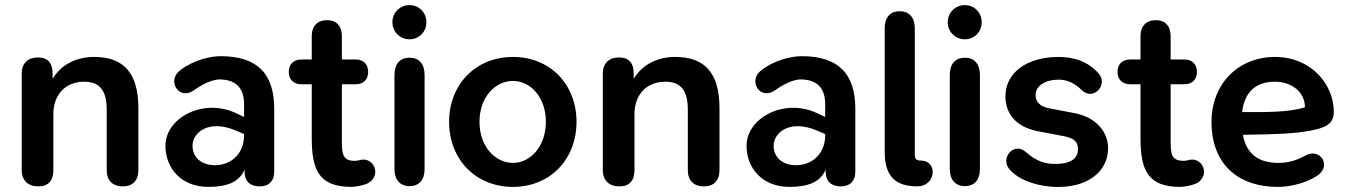

<svg xmlns="http://www.w3.org/2000/svg" viewBox="-20 -722 5274 752"><path d="M130 8C170 8 189 -15 189 -56V-275C189 -351 236 -402 310 -402C370 -402 398 -368 398 -292V-56C398 -15 421 8 461 8C500 8 522 -15 522 -56V-298C522 -434 466 -499 349 -499C279 -499 219 -469 186 -413V-434C186 -475 167 -497 129 -497C90 -497 65 -475 65 -434V-56C65 -15 90 8 130 8Z M796 10C868 10 917 -8 938 -58V-48C938 -13 959 8 997 8C1034 8 1054 -14 1054 -49V-296C1054 -435 986 -502 844 -502C806 -502 739 -488 686 -447C632 -407 680 -327 739 -368C783 -400 820 -411 840 -411C902 -410 936 -380 936 -313V-264L906 -278C777 -340 628 -261 628 -151C628 -63 690 10 796 10ZM734 -151C734 -202 796 -256 903 -211L936 -197V-192C936 -122 887 -75 822 -75C767 -75 734 -107 734 -151Z M1357 10C1370 10 1399 5 1416 -2C1441 -12 1453 -36 1449 -58C1444 -83 1424 -97 1403 -97C1390 -97 1385 -92 1370 -92C1317 -92 1319 -124 1319 -189V-392H1373C1404 -392 1422 -411 1422 -440C1422 -470 1404 -489 1373 -489H1319V-580C1319 -621 1297 -643 1261 -643C1224 -643 1201 -621 1201 -580V-489H1161C1129 -489 1111 -470 1111 -440C1111 -411 1129 -392 1161 -392H1201V-182C1201 -56 1229 10 1357 10Z M1584 7C1622 7 1643 -18 1643 -60V-428C1643 -472 1621 -496 1584 -496C1547 -496 1525 -472 1525 -428V-60C1525 -18 1547 7 1584 7ZM1584 -568C1620 -568 1650 -596 1650 -635C1650 -674 1620 -702 1584 -702C1548 -702 1517 -674 1517 -635C1517 -596 1548 -568 1584 -568Z M1989 10C2135 10 2238 -98 2238 -245C2238 -391 2135 -499 1989 -499C1843 -499 1739 -391 1739 -245C1739 -98 1843 10 1989 10ZM1989 -84C1919 -84 1858 -149 1858 -245C1858 -341 1919 -405 1989 -405C2058 -405 2118 -341 2118 -245C2118 -149 2058 -84 1989 -84Z M2406 8C2446 8 2465 -15 2465 -56V-275C2465 -351 2512 -402 2586 -402C2646 -402 2674 -368 2674 -292V-56C2674 -15 2697 8 2737 8C2776 8 2798 -15 2798 -56V-298C2798 -434 2742 -499 2625 -499C2555 -499 2495 -469 2462 -413V-434C2462 -475 2443 -497 2405 -497C2366 -497 2341 -475 2341 -434V-56C2341 -15 2366 8 2406 8Z M3072 10C3144 10 3193 -8 3214 -58V-48C3214 -13 3235 8 3273 8C3310 8 3330 -14 3330 -49V-296C3330 -435 3262 -502 3120 -502C3082 -502 3015 -488 2962 -447C2908 -407 2956 -327 3015 -368C3059 -400 3096 -411 3116 -411C3178 -410 3212 -380 3212 -313V-264L3182 -278C3053 -340 2904 -261 2904 -151C2904 -63 2966 10 3072 10ZM3010 -151C3010 -202 3072 -256 3179 -211L3212 -197V-192C3212 -122 3163 -75 3098 -75C3043 -75 3010 -107 3010 -151Z M3633 -50C3633 -68 3620 -93 3588 -93C3561 -93 3563 -105 3563 -132V-611C3563 -651 3543 -678 3504 -678C3464 -678 3445 -651 3445 -611V-131C3445 -63 3461 8 3572 8C3607 8 3633 -15 3633 -50Z M3759 7C3797 7 3818 -18 3818 -60V-428C3818 -472 3796 -496 3759 -496C3722 -496 3700 -472 3700 -428V-60C3700 -18 3722 7 3759 7ZM3759 -568C3795 -568 3825 -596 3825 -635C3825 -674 3795 -702 3759 -702C3723 -702 3692 -674 3692 -635C3692 -596 3723 -568 3759 -568Z M4111 10C4237 15 4320 -48 4320 -142C4320 -204 4274 -263 4188 -279L4088 -298C4049 -305 4036 -328 4036 -349C4036 -386 4073 -410 4127 -410C4153 -410 4185 -401 4217 -369C4262 -325 4321 -390 4284 -433C4242 -482 4185 -499 4126 -499C4003 -499 3918 -438 3918 -345C3918 -274 3962 -224 4045 -208L4145 -189C4186 -181 4202 -168 4202 -138C4202 -102 4176 -80 4112 -80C4080 -80 4043 -86 3996 -128C3951 -167 3892 -101 3938 -54C3984 -7 4060 8 4111 10Z M4603 10C4616 10 4645 5 4662 -2C4687 -12 4699 -36 4695 -58C4690 -83 4670 -97 4649 -97C4636 -97 4631 -92 4616 -92C4563 -92 4565 -124 4565 -189V-392H4619C4650 -392 4668 -411 4668 -440C4668 -470 4650 -489 4619 -489H4565V-580C4565 -621 4543 -643 4507 -643C4470 -643 4447 -621 4447 -580V-489H4407C4375 -489 4357 -470 4357 -440C4357 -411 4375 -392 4407 -392H4447V-182C4447 -56 4475 10 4603 10Z M4986 10C5038 10 5098 -7 5138 -33C5198 -72 5151 -143 5095 -114C5056 -92 5022 -84 4988 -84C4917 -84 4863 -112 4848 -194C4989 -196 5052 -199 5111 -210C5167 -221 5204 -233 5204 -284C5204 -394 5113 -499 4974 -499C4831 -499 4725 -395 4725 -244C4725 -88 4820 10 4986 10ZM4845 -283C4854 -361 4898 -402 4974 -402C5039 -402 5091 -361 5091 -302C5029 -281 4932 -283 4845 -283Z"/></svg>

Font: SN Pro SemiBold
Style: Regular
Weight: 600
Designer: Tobias Whetton
Foundry: Supernotes
Version: Version 1.003;Glyphs 3.3 (3324)